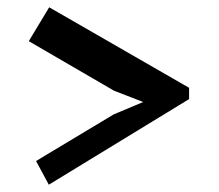

<svg xmlns="http://www.w3.org/2000/svg" viewBox="-20 -610 600 527"><path d="M499 -369V-338L114 -103L79 -168L292 -296L373 -330L293 -361L59 -497L115 -590Z"/></svg>

Font: PT Serif
Style: Bold Italic
Weight: 700
Italic angle: -12°
Designer: A.Korolkova, O.Umpeleva, V.Yefimov
Foundry: ParaType Ltd
Version: Version 1.000W OFL